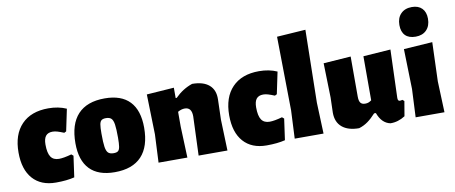

<svg xmlns="http://www.w3.org/2000/svg" viewBox="-65 -997 3032 1279"><g transform="rotate(-10 1450.5 -358.0)"><path d="M382 -460 351 -312 337 -305Q310 -316 293 -321Q276 -326 261 -326Q230 -326 215 -307.5Q200 -289 200 -249Q200 -192 217.5 -166Q235 -140 273 -140Q304 -140 358 -155L371 -144L351 -1Q299 12 226 12Q125 12 69.5 -50.5Q14 -113 14 -228Q14 -350 78.5 -417Q143 -484 260 -484Q328 -484 382 -460Z M867 -247Q867 -119 805.5 -53.5Q744 12 624 12Q512 12 455 -47.5Q398 -107 398 -223Q398 -352 459.5 -418Q521 -484 641 -484Q753 -484 810 -424Q867 -364 867 -247ZM580 -257Q580 -196 584.5 -166.5Q589 -137 601 -125.5Q613 -114 638 -114Q658 -114 667.5 -121.5Q677 -129 680.5 -149.5Q684 -170 684 -211Q684 -271 679.5 -300.5Q675 -330 663 -341.5Q651 -353 627 -353Q607 -353 597 -345.5Q587 -338 583.5 -318Q580 -298 580 -257Z M1192 0 1202 -264Q1202 -325 1155 -325Q1132 -325 1108 -311V-210L1116 0H921L930 -190L923 -461L1108 -474V-404H1115Q1167 -456 1232 -478Q1307 -478 1346.5 -444Q1386 -410 1384 -346L1380 -210L1387 0Z M1807 -460 1776 -312 1762 -305Q1735 -316 1718 -321Q1701 -326 1686 -326Q1655 -326 1640 -307.5Q1625 -289 1625 -249Q1625 -192 1642.5 -166Q1660 -140 1698 -140Q1729 -140 1783 -155L1796 -144L1776 -1Q1724 12 1651 12Q1550 12 1494.5 -50.5Q1439 -113 1439 -228Q1439 -350 1503.5 -417Q1568 -484 1685 -484Q1753 -484 1807 -460Z M2029 -210 2037 0H1842L1851 -190L1844 -689L2038 -702Z M2605 -120 2588 -20Q2540 11 2488 10Q2430 -2 2404 -74H2392Q2364 -43 2337 -23.5Q2310 -4 2277 6Q2203 6 2162.5 -28Q2122 -62 2122 -126L2125 -229L2119 -461L2304 -474V-203Q2304 -173 2314 -160.5Q2324 -148 2345 -148Q2358 -148 2367.5 -151.5Q2377 -155 2388 -163V-461L2573 -474L2562 -148Q2562 -137 2565.5 -132Q2569 -127 2576 -127Q2583 -127 2593 -130Z M2669 -190 2662 -461 2856 -474 2847 -210 2855 0H2660ZM2855 -633Q2855 -585 2828 -557Q2801 -529 2754 -529Q2708 -529 2684 -553.5Q2660 -578 2660 -624Q2660 -672 2687.5 -700Q2715 -728 2762 -728Q2806 -728 2830.5 -703Q2855 -678 2855 -633Z"/></g></svg>

Font: Luna Sans Black
Style: Regular
Weight: 900
Designer: Juan Pablo del Peral
Foundry: Huerta Tipografica
Version: Version 2.001; ttfautohint (v1.5)